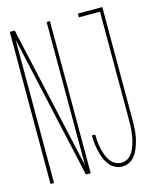

<svg xmlns="http://www.w3.org/2000/svg" viewBox="-112 -812 724 896"><g transform="rotate(-15 250.0 -363.5)"><path d="M368 8Q349 8 332 -1Q315 -10 304 -25Q293 -40 286 -58Q279 -76 275 -94Q271 -112 269 -131Q267 -150 267 -168Q267 -169 267 -169Q267 -169 267 -169H283Q283 -169 283 -169Q283 -169 283 -169Q283 -152 284.5 -135.5Q286 -119 289.5 -103Q293 -87 298.5 -71Q304 -55 313 -41Q322 -27 337 -18.5Q352 -10 368 -10Q382 -10 394.5 -16.5Q407 -23 416 -34Q425 -45 430.5 -58Q436 -71 440 -84.5Q444 -98 446.5 -111.5Q449 -125 450.5 -139Q452 -153 452.5 -167Q453 -181 453 -195V-717H351V-735H469V-195Q469 -179 468.5 -163.5Q468 -148 466.5 -132.5Q465 -117 461.5 -101.5Q458 -86 453 -71Q448 -56 441 -42Q434 -28 423.5 -16.5Q413 -5 398.5 1.5Q384 8 368 8ZM22 0V-735H46L200 -43V-735H216V0H193L39 -692V0Z"/></g></svg>

Font: Iosevka SS04 Thin
Style: Regular
Weight: 100
Monospace: yes
Designer: Belleve Invis
Foundry: Belleve Invis
Version: Version 19.0.0; ttfautohint (v1.8.4)